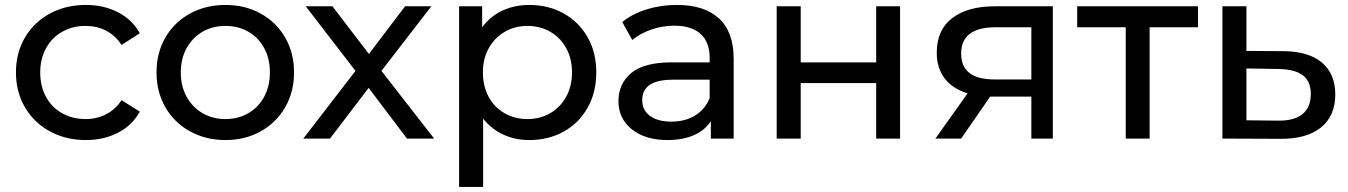

<svg xmlns="http://www.w3.org/2000/svg" viewBox="-20 -555 5398 769"><path d="M43.9 -265.1Q43.9 -343.3 79.8 -404.5Q115.7 -465.8 179.4 -500.5Q243.2 -535.2 323.7 -535.2Q395.5 -535.2 452.1 -506.1Q508.8 -477.1 540 -421.9L466.8 -375Q441.9 -413.1 405 -432.1Q368.2 -451.2 322.8 -451.2Q271 -451.2 229.5 -428Q188 -404.8 164.6 -362.3Q141.1 -319.8 141.1 -265.1Q141.1 -209 164.6 -166.5Q188 -124 229.5 -101.1Q271 -78.1 322.8 -78.1Q367.7 -78.1 404.8 -97.2Q441.9 -116.2 466.8 -153.8L540 -107.9Q509.3 -52.7 452.6 -23.4Q396 5.9 323.7 5.9Q243.2 5.9 179.4 -29.1Q115.7 -64 79.8 -125.5Q43.9 -187 43.9 -265.1Z M606.9 -265.1Q606.9 -343.3 642.3 -404.5Q677.7 -465.8 740.7 -500.5Q803.7 -535.2 882.8 -535.2Q961.9 -535.2 1024.4 -500.5Q1086.9 -465.8 1122.3 -404.3Q1157.7 -342.8 1157.7 -265.1Q1157.7 -187 1122.3 -125.5Q1086.9 -64 1024.4 -29.1Q961.9 5.9 882.8 5.9Q803.7 5.9 740.7 -29.1Q677.7 -64 642.3 -125.5Q606.9 -187 606.9 -265.1ZM704.1 -265.1Q704.1 -210 727.5 -167.5Q751 -125 791.5 -101.6Q832 -78.1 882.8 -78.1Q934.1 -78.1 974.6 -101.6Q1015.1 -125 1038.1 -167.5Q1061 -210 1061 -265.1Q1061 -320.3 1038.1 -362.5Q1015.1 -404.8 974.6 -428Q934.1 -451.2 882.8 -451.2Q832 -451.2 791.5 -428Q751 -404.8 727.5 -362.3Q704.1 -319.8 704.1 -265.1Z M1194.8 0 1403.8 -271 1204.6 -529.8H1311.5L1457.5 -338.9L1602.5 -529.8H1707.5L1507.8 -271L1718.8 0H1609.9L1456.5 -203.1L1301.8 0Z M1818.8 193.8V-529.8H1911.1V-445.8Q1943.4 -489.7 1992.2 -512.5Q2041 -535.2 2100.1 -535.2Q2177.2 -535.2 2238 -501Q2298.8 -466.8 2333.5 -406Q2368.2 -345.2 2368.2 -265.1Q2368.2 -185.1 2333.5 -123.5Q2298.8 -62 2238 -28.1Q2177.2 5.9 2100.1 5.9Q2043 5.9 1995.6 -16.1Q1948.2 -38.1 1915 -80.1V193.8ZM1914.1 -265.1Q1914.1 -210 1937 -167.5Q1960 -125 2001 -101.6Q2042 -78.1 2091.8 -78.1Q2143.1 -78.1 2183.6 -101.6Q2224.1 -125 2247.6 -167.5Q2271 -210 2271 -265.1Q2271 -320.3 2247.6 -362.5Q2224.1 -404.8 2183.6 -428Q2143.1 -451.2 2091.8 -451.2Q2042 -451.2 2001.5 -427.5Q1960.9 -403.8 1937.5 -361.8Q1914.1 -319.8 1914.1 -265.1Z M2457 -149.9Q2457 -219.7 2508.1 -262.5Q2559.1 -305.2 2670.4 -305.2H2822.3V-324.2Q2822.3 -386.2 2786.1 -419.2Q2750 -452.1 2680.2 -452.1Q2633.3 -452.1 2588.4 -436.5Q2543.5 -420.9 2512.2 -395L2472.2 -466.8Q2513.2 -500 2570.3 -517.6Q2627.4 -535.2 2691.4 -535.2Q2801.3 -535.2 2859.9 -481Q2918.5 -426.8 2918.5 -319.8V0H2827.1V-69.8Q2803.2 -32.7 2758.8 -13.4Q2714.4 5.9 2653.3 5.9Q2564.5 5.9 2510.7 -37.1Q2457 -80.1 2457 -149.9ZM2552.2 -153.8Q2552.2 -113.8 2583.3 -90.8Q2614.3 -67.9 2669.4 -67.9Q2724.1 -67.9 2764.2 -92.5Q2804.2 -117.2 2822.3 -162.1V-235.8H2674.3Q2552.2 -235.8 2552.2 -153.8Z M3090.8 0V-529.8H3187V-305.2H3489.3V-529.8H3585V0H3489.3V-222.2H3187V0Z M3726.6 0 3855.5 -181.2Q3795.4 -199.2 3763.7 -240.7Q3731.9 -282.2 3731.9 -344.2Q3731.9 -435.1 3793.7 -482.4Q3855.5 -529.8 3964.8 -529.8H4196.8V0H4110.8V-168H3956.5H3945.8L3829.6 0ZM3829.6 -340.8Q3829.6 -288.1 3863 -262.5Q3896.5 -236.8 3963.9 -236.8H4110.8V-445.8H3967.8Q3829.6 -445.8 3829.6 -340.8Z M4294.4 -445.8V-529.8H4778.3V-445.8H4584.5V0H4488.8V-445.8Z M4876 0V-529.8H4972.2V-351.1L5121.1 -350.1Q5222.2 -349.1 5275.1 -304Q5328.1 -258.8 5328.1 -176.8Q5328.1 -90.8 5270.8 -44.4Q5213.4 2 5106.4 1ZM4972.2 -73.2 5098.1 -71.8Q5163.1 -70.8 5196.5 -97.9Q5230 -125 5230 -178.2Q5230 -230 5197.5 -253.9Q5165 -277.8 5098.1 -278.8L4972.2 -280.8Z"/></svg>

Font: Montserrat Medium
Style: Regular
Weight: 500
Designer: Julieta Ulanovsky
Foundry: Julieta Ulanovsky
Version: Version 7.200